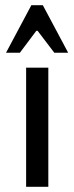

<svg xmlns="http://www.w3.org/2000/svg" viewBox="-20 -715 285 735"><path d="M80 -456H165V0H80ZM241 -513H188L124 -597H119L56 -513H3L100 -695H144Z"/></svg>

Font: Average Sans
Style: Regular
Weight: 400
Designer: Eduardo Rodriguez Tunni
Foundry: Eduardo Rodriguez Tunni
Version: Version 1.002